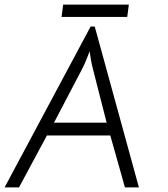

<svg xmlns="http://www.w3.org/2000/svg" viewBox="-41 -819 732 839"><path d="M355 -703H373L566 0H505L441 -227H164L42 0H-21ZM365 -518Q356 -552 351 -595Q333 -547 317 -516L195 -283H425ZM235 -799H522L515 -745H228Z"/></svg>

Font: Bellota Text
Style: Italic
Weight: 400
Italic angle: -7.5°
Designer: Kemie Guaida
Foundry: Kemie Guaida
Version: Version 4.001